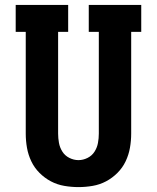

<svg xmlns="http://www.w3.org/2000/svg" viewBox="-20 -755 640 783"><path d="M300 8Q271 8 242 3Q213 -2 187.5 -15.5Q162 -29 141 -50Q120 -71 107.5 -97.5Q95 -124 90 -152.5Q85 -181 85 -210V-625H44V-735H258V-625H217V-210Q217 -191 220.5 -172Q224 -153 234.5 -136.5Q245 -120 263 -111Q281 -102 300 -102Q319 -102 337 -111Q355 -120 365.5 -136.5Q376 -153 379.5 -172Q383 -191 383 -210V-625H342V-735H556V-625H515V-210Q515 -181 510 -152.5Q505 -124 492.5 -97.5Q480 -71 459 -50Q438 -29 412.5 -15.5Q387 -2 358 3Q329 8 300 8Z"/></svg>

Font: Iosevka Curly Slab XBdEx
Style: Regular
Weight: 800
Width: 7
Monospace: yes
Designer: Belleve Invis
Foundry: Belleve Invis
Version: Version 11.0.0; ttfautohint (v1.8.3)